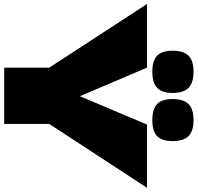

<svg xmlns="http://www.w3.org/2000/svg" viewBox="-40 -934 968 941"><g transform="rotate(90 444.5 -464.0)"><path d="M306 0V-221L-6 -700H306L446 -371L585 -700H895L582 -221V0ZM563 -726Q509 -726 484.5 -749.5Q460 -773 460 -826Q460 -879 484.5 -903.5Q509 -928 563 -928Q617 -928 641.5 -903.5Q666 -879 666 -826Q666 -773 641.5 -749.5Q617 -726 563 -726ZM326 -726Q272 -726 247.5 -749.5Q223 -773 223 -826Q223 -879 247.5 -903.5Q272 -928 326 -928Q380 -928 405 -903.5Q430 -879 430 -826Q430 -773 405 -749.5Q380 -726 326 -726Z"/></g></svg>

Font: Georama Expanded Black
Style: Regular
Weight: 900
Width: 7
Designer: Jean-Baptiste Levee
Foundry: Production Type
Version: Version 1.000